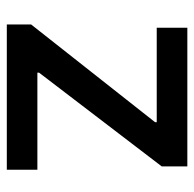

<svg xmlns="http://www.w3.org/2000/svg" viewBox="-23 -547 570 564"><g transform="rotate(90 262.0 -265.0)"><path d="M51.8 -71.3 338.9 -435.5V-440.4H61.5V-530.3H468.8V-455.1L193.4 -94.7V-89.8H478.5V0H51.8Z"/></g></svg>

Font: WEMIX Pretendard Medium
Style: Regular
Weight: 500
Designer: Base glyphs from Inter by Rasmus Andersson; Hangeul glyphs from Noto Sans CJK(Source Han Sans) by Jang Soo-young and Kan
Foundry: Kil Hyung-jin
Version: Version 1.000